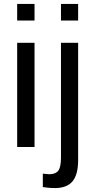

<svg xmlns="http://www.w3.org/2000/svg" viewBox="-20 -745 484 973"><path d="M67 -641V-725H155V-641ZM67 0V-528H155V0ZM289 -641V-725H376V-641ZM376 65Q376 140 347.5 174Q319 208 259 208Q240 208 225 206.5Q210 205 197 203V135L228 138Q261 138 275 120.5Q289 103 289 52V-528H376Z"/></svg>

Font: Libra Sans
Style: Regular
Weight: 400
Foundry: Context Ltd
Version: Version 1.000; ttfautohint (v1.3)